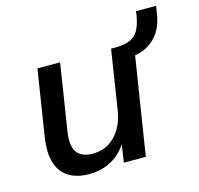

<svg xmlns="http://www.w3.org/2000/svg" viewBox="-94 -717 858 826"><g transform="rotate(-15 335.0 -303.5)"><path d="M205 9Q153 9 116.5 -12.5Q80 -34 65 -79.5Q50 -125 61 -195L107 -488H208L162 -195Q155 -154 161.5 -126.5Q168 -99 188.5 -85.5Q209 -72 241 -72Q284 -72 315 -91Q346 -110 366.5 -144.5Q387 -179 394 -225L435 -488H536L459 0H361L377 -105H387Q362 -51 315 -21Q268 9 205 9ZM507 -431 454 -467 458 -488Q497 -489 521 -499.5Q545 -510 558 -534Q571 -558 578 -598L580 -616H670L664 -580Q658 -537 637.5 -504.5Q617 -472 584 -453Q551 -434 507 -431Z"/></g></svg>

Font: Nunito Sans 12pt ExtraLight 12pt SemiBold
Style: Italic
Weight: 600
Italic angle: -9°
Version: Version 3.101;gftools[0.9.27]